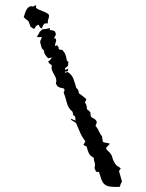

<svg xmlns="http://www.w3.org/2000/svg" viewBox="-20 -676 577 760"><path d="M178 -565Q177 -563 177 -557Q195 -556 198 -550.5Q201 -545 201 -539Q199 -535 197.5 -531.5Q196 -528 193 -525Q207 -525 200 -506.5Q193 -488 207 -498Q207 -492 213 -489Q211 -489 212 -484Q213 -479 222 -479L227 -478L237 -465Q243 -450 243.5 -442Q244 -434 251 -431Q250 -428 250 -422Q250 -414 242.5 -410Q235 -406 239 -399L250 -404Q250 -396 247.5 -394Q245 -392 237 -393V-388L248 -391Q265 -380 271 -363Q277 -346 282 -328Q292 -321 292 -307Q300 -301 307.5 -295.5Q315 -290 322 -283L316 -270Q321 -265 322.5 -258Q324 -251 324 -244Q328 -241 331.5 -238Q335 -235 338 -231V-226Q338 -219 341 -213Q348 -209 355.5 -204Q363 -199 363 -190L358 -178Q366 -169 371 -157.5Q376 -146 384 -136Q385 -131 385.5 -125Q386 -119 388 -114Q395 -111 401.5 -110.5Q408 -110 415 -107L400 -91Q400 -86 403.5 -82.5Q407 -79 410 -76Q422 -65 424.5 -53.5Q427 -42 435 -29Q439 -22 446 -18Q453 -14 458 -9L451 1L463 43Q456 53 455 63L442 64Q422 64 410.5 61.5Q399 59 392 52Q385 45 381 33.5Q377 22 372 5L361 4Q359 0 357 -3.5Q355 -7 354 -12Q356 -18 356 -22Q356 -30 353.5 -37Q351 -44 351 -52Q337 -58 331.5 -70Q326 -82 323 -96L310 -102L318 -117Q305 -133 297 -151.5Q289 -170 281 -189L261 -202L262 -206Q266 -204 270 -202Q274 -200 279 -199Q279 -205 278 -211Q277 -217 270 -220L267 -234Q250 -247 244.5 -269.5Q239 -292 232 -310L236 -320L232 -326Q220 -328 213 -331Q206 -334 201 -346Q203 -352 203 -355Q203 -364 199.5 -371Q196 -378 192 -385Q188 -392 185.5 -399.5Q183 -407 185 -417L184 -419Q179 -421 176 -424.5Q173 -428 170 -432Q180 -438 185 -449L171 -445Q165 -451 161 -456.5Q157 -462 155.5 -466.5Q154 -471 153.5 -475Q153 -479 146 -484Q145 -487 142 -497Q139 -507 139 -509Q139 -515 142 -519.5Q145 -524 145 -530Q121 -526 128.5 -535Q136 -544 136 -549L148 -560Q160 -560 178 -565ZM123 -656 122 -646Q126 -641 134.5 -637.5Q143 -634 152 -630.5Q161 -627 167.5 -623Q174 -619 174 -614Q174 -606 171 -599Q168 -592 170 -584L157 -583Q152 -579 150 -574Q148 -569 146 -564Q141 -564 138 -568.5Q135 -573 133 -578Q126 -577 122 -571.5Q118 -566 115 -561L101 -570Q97 -581 95.5 -585.5Q94 -590 92 -592.5Q90 -595 86 -597.5Q82 -600 74 -608Q76 -614 78.5 -622.5Q81 -631 85 -638Q89 -645 95.5 -649Q102 -653 111 -650Z"/></svg>

Font: ErikasBuero
Style: Regular
Weight: 400
Designer: Peter Wiegel
Foundry: Peter Wiegel
Version: Version 1.006